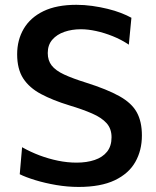

<svg xmlns="http://www.w3.org/2000/svg" viewBox="-20 -746 632 778"><path d="M298.5 11.5Q254 11.5 208.2 3.8Q162.5 -4 123.2 -16Q84 -28 60 -40L69.5 -149.5Q104 -130 140.8 -116.2Q177.5 -102.5 215.2 -94.8Q253 -87 290.5 -87Q331.5 -87 363.5 -97.8Q395.5 -108.5 413.8 -131.2Q432 -154 432 -190Q432 -224.5 411.8 -247Q391.5 -269.5 353 -286.2Q314.5 -303 261 -319Q194 -339.5 146.5 -364.8Q99 -390 74.2 -428Q49.5 -466 49.5 -526Q49.5 -584 76.2 -629.5Q103 -675 156.2 -700.8Q209.5 -726.5 289.5 -726.5Q321.5 -726.5 353.8 -722Q386 -717.5 415.8 -710.2Q445.5 -703 470 -693.5Q494.5 -684 512.5 -674L502 -565Q471.5 -585.5 437.2 -599.2Q403 -613 369.8 -620.2Q336.5 -627.5 308 -627.5Q271.5 -627.5 241 -617Q210.5 -606.5 192 -585.2Q173.5 -564 173.5 -531Q173.5 -501 189.5 -480.5Q205.5 -460 240 -444Q274.5 -428 329 -411Q414.5 -384 464 -356.2Q513.5 -328.5 534.2 -291Q555 -253.5 555 -197Q555 -136.5 528.2 -89.5Q501.5 -42.5 444.8 -15.5Q388 11.5 298.5 11.5Z"/></svg>

Font: Commissioner Thin Medium
Style: Regular
Weight: 500
Version: Version 1.000